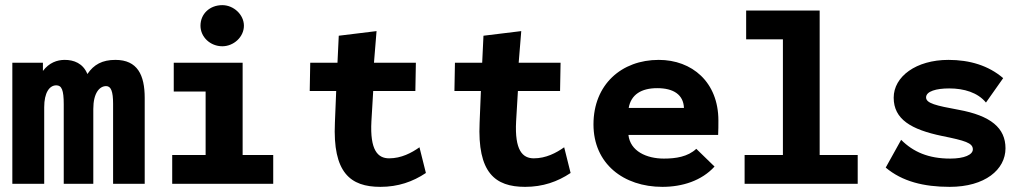

<svg xmlns="http://www.w3.org/2000/svg" viewBox="-20 -715 3981 747"><path d="M28 0H152V-298C152 -354 172 -383 199 -383C220 -383 228 -365 228 -309V0H343V-291C343 -353 367 -380 393 -380C412 -380 420 -359 420 -311V0H543V-334C543 -423 515 -482 429 -482C378 -482 345 -464 320 -427C303 -469 267 -482 232 -482C202 -482 171 -471 147 -439V-471H28Z M845 -535C889 -535 929 -571 929 -615C929 -658 889 -695 845 -695C796 -695 760 -661 760 -615C760 -571 798 -535 845 -535ZM650 0H1043V-112H924V-471H656V-359H780V-112H650Z M1460 12C1529 12 1586 -8 1637 -42L1612 -142C1581 -120 1541 -99 1494 -99C1450 -99 1419 -130 1425 -243L1432 -361H1596L1598 -471H1435L1445 -594L1298 -576L1293 -471H1187L1185 -361H1288L1283 -238C1274 -43 1343 12 1460 12Z M2023 12C2092 12 2149 -8 2200 -42L2175 -142C2144 -120 2104 -99 2057 -99C2013 -99 1982 -130 1988 -243L1995 -361H2159L2161 -471H1998L2008 -594L1861 -576L1856 -471H1750L1748 -361H1851L1846 -238C1837 -43 1906 12 2023 12Z M2557 12C2635 12 2710 -12 2760 -67L2689 -136C2656 -105 2609 -98 2563 -98C2495 -98 2432 -127 2425 -190H2774C2775 -205 2775 -231 2775 -246C2775 -396 2672 -482 2543 -482C2398 -482 2289 -386 2289 -231C2289 -78 2406 12 2557 12ZM2426 -295C2435 -347 2475 -372 2537 -372C2600 -372 2639 -347 2641 -295Z M2877 0H3317V-112H3169V-674H2883V-562H3026V-112H2877Z M3675 12C3812 12 3892 -55 3892 -138C3892 -217 3835 -265 3709 -288C3622 -304 3583 -313 3583 -336C3583 -360 3623 -371 3673 -371C3731 -371 3784 -355 3816 -316L3883 -411C3826 -460 3753 -482 3670 -482C3544 -482 3457 -417 3457 -335C3457 -251 3525 -211 3645 -186C3734 -168 3765 -159 3765 -134C3765 -113 3732 -98 3677 -98C3592 -98 3533 -124 3486 -171L3426 -63C3490 -9 3574 12 3675 12Z"/></svg>

Font: Inconsolata SemiExpanded Black
Style: Regular
Weight: 900
Width: 6
Monospace: yes
Designer: Raph Levien, Cyreal, Brenton Simpson
Foundry: Raph Levien, Cyreal, Google
Version: Version 3.100